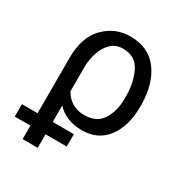

<svg xmlns="http://www.w3.org/2000/svg" viewBox="-172 -666 945 996"><g transform="rotate(30 300.0 -167.5)"><path d="M346.2 9.8Q250.5 9.8 195.3 -50.8L194.8 203.1H104.5V-284.7Q105 -409.2 169.4 -473.6Q233.9 -538.1 322.3 -538.1Q433.6 -538.1 490.5 -460.9Q547.4 -383.8 548.8 -260.7V-244.6Q548.8 -132.8 496.3 -61.5Q443.8 9.8 346.2 9.8ZM195.3 -135.7Q235.8 -64.5 318.8 -64.5Q392.1 -64.5 425 -116.9Q458 -169.4 458 -244.6V-254.9Q458 -339.8 427.2 -401.9Q396.5 -463.9 322.3 -463.9Q276.9 -463.9 248.8 -434.8Q220.7 -405.8 208 -363.5Q195.3 -321.3 195.3 -281.7ZM321.8 47.9V122.1H10.7V47.9Z"/></g></svg>

Font: Roboto21382017
Style: Regular
Weight: 400
Designer: Christian Robertson
Foundry: Google
Version: Version 2.138; 2017